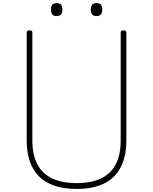

<svg xmlns="http://www.w3.org/2000/svg" viewBox="-20 -1213 998 1252"><path d="M480 19Q400 19 338.5 -1Q277 -21 236 -61Q195 -101 174.5 -160.5Q154 -220 154 -299V-1000Q154 -1008 158 -1011.5Q162 -1015 172 -1015Q183 -1015 187 -1011.5Q191 -1008 191 -1000V-296Q191 -204 223.5 -142Q256 -80 320.5 -49.5Q385 -19 480 -19Q575 -19 639 -49.5Q703 -80 735 -142Q767 -204 767 -296V-1000Q767 -1008 771 -1011.5Q775 -1015 785 -1015Q804 -1015 804 -1000V-299Q804 -194 767.5 -123Q731 -52 659 -16.5Q587 19 480 19ZM348 -1108Q330 -1108 321 -1118.5Q312 -1129 312 -1150Q312 -1172 321.5 -1182.5Q331 -1193 349 -1193Q368 -1193 377.5 -1182.5Q387 -1172 387 -1150Q387 -1128 377 -1118Q367 -1108 348 -1108ZM610 -1108Q590 -1108 581 -1118.5Q572 -1129 572 -1150Q572 -1172 581.5 -1182.5Q591 -1193 609 -1193Q628 -1193 637.5 -1182.5Q647 -1172 647 -1150Q647 -1129 637.5 -1118.5Q628 -1108 610 -1108Z"/></svg>

Font: Playwrite NG Modern Thin
Style: Regular
Weight: 250
Designer: Veronika Burian, José Scaglione
Foundry: TypeTogether
Version: Version 1.002